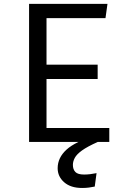

<svg xmlns="http://www.w3.org/2000/svg" viewBox="-20 -726 655 982"><path d="M217.9 -633.3V-395.4H479.5V-322.1H217.9V-71.3H539V0H128.7V-706.2H529.7L519.5 -633.3ZM466.7 -31.3 480 0Q427.2 23.6 399.7 43.3Q372.3 63.1 362.6 81.3Q352.8 99.5 352.8 117.4Q352.8 140.5 365.4 153.6Q377.9 166.7 410.3 166.7Q439 166.7 473.8 159.5L464.6 228.2Q449.2 231.3 434.6 233.3Q420 235.4 400 235.4Q341.5 235.4 308.2 206.2Q274.9 176.9 274.9 134.4Q274.9 80.5 320.3 39.2Q365.6 -2.1 466.7 -31.3Z"/></svg>

Font: FiraCode Nerd Font
Style: Regular
Weight: 400
Designer: Carrois Corporate, Edenspiekermann AG, Nikita Prokopov
Foundry: Carrois Corporate, Edenspiekermann AG, Nikita Prokopov
Version: Version 6.002;Nerd Fonts 2.1.0